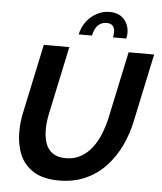

<svg xmlns="http://www.w3.org/2000/svg" viewBox="-60 -968 864 1026"><g transform="rotate(5 371.5 -455.5)"><path d="M295 5Q210 5 158.5 -27Q107 -59 84 -113Q61 -167 61 -235Q61 -262 64 -290.5Q67 -319 74 -348L151 -710H288L211 -348Q206 -325 203.5 -303Q201 -281 201 -259Q201 -219 212 -187Q223 -155 249.5 -136Q276 -117 320 -117Q366 -117 400.5 -136.5Q435 -156 460.5 -189Q486 -222 502.5 -263.5Q519 -305 529 -348L606 -710H743L666 -348Q651 -275 620 -211Q589 -147 543 -98.5Q497 -50 435 -22.5Q373 5 295 5ZM332 -782Q340 -821 363 -851.5Q386 -882 418.5 -899Q451 -916 487 -916Q536 -916 563.5 -886Q591 -856 591 -812Q591 -805 590 -797.5Q589 -790 587 -782H516Q518 -790 518.5 -797Q519 -804 519 -810Q519 -856 476 -856Q448 -856 429.5 -838Q411 -820 403 -782Z"/></g></svg>

Font: Raleway Thin
Style: Bold Italic
Weight: 700
Italic angle: -12°
Version: Version 4.026